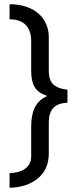

<svg xmlns="http://www.w3.org/2000/svg" viewBox="-20 -730 366 905"><path d="M25 -710Q70 -710 104.5 -698Q139 -686 162.5 -665Q186 -644 198 -615.5Q210 -587 210 -555V-395Q210 -352 231.5 -332Q253 -312 298 -307V-246Q252 -244 231 -220.5Q210 -197 210 -155V-7Q210 68 159 110.5Q108 153 25 155V86Q76 84 101.5 63Q127 42 127 7V-135Q127 -189 144.5 -224Q162 -259 200 -276V-279Q160 -292 143.5 -319.5Q127 -347 127 -393V-536Q127 -585 101.5 -612Q76 -639 25 -639Z"/></svg>

Font: Mukta
Style: Regular
Weight: 400
Designer: Girish Dalvi and Yashodeep Gholap
Foundry: Ek Type
Version: Version 2.538;PS 1.001;hotconv 16.6.51;makeotf.lib2.5.65220;